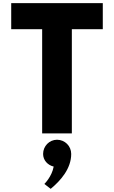

<svg xmlns="http://www.w3.org/2000/svg" viewBox="-20 -845 722 1216"><path d="M51 -660H247V0H435V-660H631V-825H51ZM341 40C293 40 253 80 253 130C253 170 282 201 320 210C308 275 261 320 261 320L301 351C364 299 431 223 431 130C431 80 391 40 341 40Z"/></svg>

Font: Sztylet
Style: Bd
Weight: 700
Foundry: Cannot Into Space Fonts, PlusOne Fonts
Version: Version 0.12